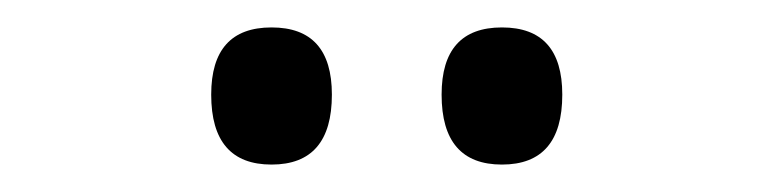

<svg xmlns="http://www.w3.org/2000/svg" viewBox="-20 -744 567 140"><path d="M346 -624Q390 -624 390 -675Q390 -724 346 -724Q302 -724 302 -675Q302 -624 346 -624ZM178 -624Q222 -624 222 -675Q222 -724 178 -724Q134 -724 134 -675Q134 -624 178 -624Z"/></svg>

Font: Noto Sans Display SemiCondensed
Style: Regular
Weight: 400
Width: 4
Designer: Monotype Design team
Foundry: Monotype Imaging Inc.
Version: 1.000